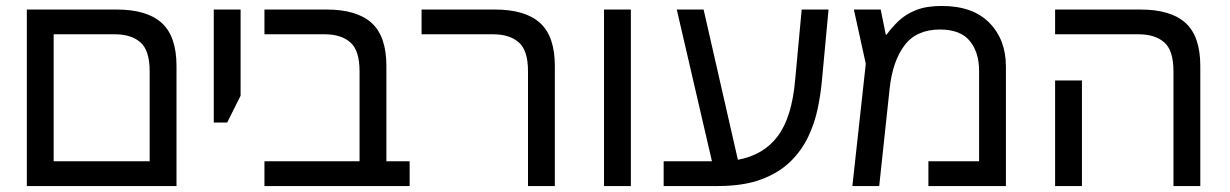

<svg xmlns="http://www.w3.org/2000/svg" viewBox="-20 -624 4126 644"><path d="M70 0V-592H371Q473 -592 522.5 -547Q572 -502 572 -403V0ZM160 -83H482V-385Q482 -455 451 -482Q420 -509 365 -509H160Z M697 -213V-592H787V-303L742 -213Z M867 0V-83H1186V-385Q1186 -455 1155 -482Q1124 -509 1069 -509H867V-592H1075Q1177 -592 1226.5 -547Q1276 -502 1276 -403V-83H1354V0Z M1751 0V-385Q1751 -455 1720 -482Q1689 -509 1634 -509H1394V-592H1640Q1742 -592 1791.5 -547Q1841 -502 1841 -403V0Z M2006 0V-592H2096V0Z M2206 0V-83H2368L2250 -592H2340L2455 -88Q2541 -104 2588.5 -167Q2636 -230 2647 -355L2669 -592H2759L2737 -355Q2733 -310 2723 -261Q2713 -212 2691 -165.5Q2669 -119 2630.5 -81.5Q2592 -44 2532.5 -22Q2473 0 2387 0Z M3139 -604Q3243 -604 3298.5 -547.5Q3354 -491 3354 -401V0H3094V-83H3264V-387Q3264 -449 3232.5 -487Q3201 -525 3133 -525Q3054 -525 3014 -472Q2974 -419 2964 -327L2929 0H2839L2884 -410L2844 -592H2934L2951 -508H2954Q2972 -533 2995.5 -555Q3019 -577 3053.5 -590.5Q3088 -604 3139 -604Z M3916 0V-385Q3916 -455 3885 -482Q3854 -509 3799 -509H3519V-592H3805Q3907 -592 3956.5 -547Q4006 -502 4006 -403V0ZM3519 0V-354H3609V0Z"/></svg>

Font: Noto Sans Living
Style: Regular
Weight: 400
Designer: Monotype Design Team
Foundry: Monotype Imaging Inc.
Version: Version 2.013; ttfautohint (v1.8.4.7-5d5b)